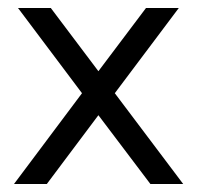

<svg xmlns="http://www.w3.org/2000/svg" viewBox="-20 -460 498 480"><path d="M15 0 185 -227 25 -440H107L226 -282L345 -440H427L267 -227L438 0H356L226 -172L97 0Z"/></svg>

Font: Arcon
Style: Regular
Weight: 400
Designer: M. Zarth
Foundry: martin zarth - visuelle & digitale kommunikation
Version: Version 1.131;PS 001.131;hotconv 1.0.70;makeotf.lib2.5.58329